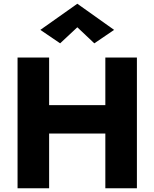

<svg xmlns="http://www.w3.org/2000/svg" viewBox="-20 -1008 826 1028"><path d="M74 -700H243V-445H544V-700H713V0H544V-293H243V0H74ZM394 -862 302 -776 196 -848 394 -988 591 -848 485 -776Z"/></svg>

Font: renner_700bold
Style: Bold
Weight: 700
Version: Version 003.000 ; ttfautohint (v0.97) -l 8 -r 50 -G 200 -x 1